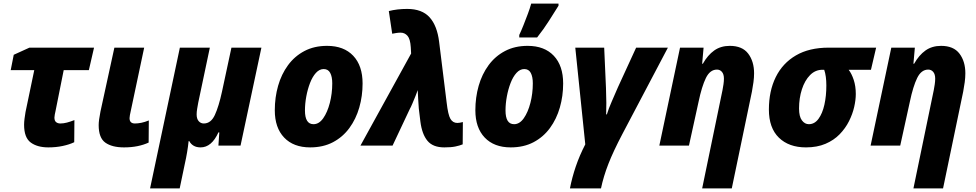

<svg xmlns="http://www.w3.org/2000/svg" viewBox="-20 -816 5471 1076"><path d="M251 10Q189 10 152 -17.5Q115 -45 115 -117Q115 -132 117.5 -151Q120 -170 123 -188L172 -423H40L57 -509L145 -549H507L478 -423H337L291 -193Q289 -184 287 -174Q285 -164 285 -157Q285 -139 294.5 -131.5Q304 -124 318 -124Q336 -124 355 -129Q374 -134 397 -143L396 -19Q369 -6 331.5 2Q294 10 251 10Z M675 10Q608 10 570.5 -16.5Q533 -43 533 -115Q533 -128 535.5 -147Q538 -166 543 -191L621 -549H788L713 -195Q710 -181 708 -171Q706 -161 706 -154Q706 -124 736 -124Q753 -124 772.5 -128Q792 -132 814 -141L813 -17Q785 -4 750.5 3Q716 10 675 10Z M821 240 988 -549H1156L1091 -241Q1088 -225 1085 -207Q1082 -189 1082 -175Q1082 -150 1093.5 -137Q1105 -124 1122 -124Q1162 -124 1184 -171.5Q1206 -219 1224 -302L1277 -549H1445L1328 0H1204L1209 -74H1204Q1166 10 1104 10Q1081 10 1065 0.5Q1049 -9 1041 -25H1037Q1034 5 1028.5 37.5Q1023 70 1016 101L987 240Z M1718 10Q1625 10 1572.5 -45Q1520 -100 1520 -198Q1520 -270 1538.5 -335Q1557 -400 1594 -450.5Q1631 -501 1686 -530Q1741 -559 1813 -559Q1907 -559 1959.5 -503.5Q2012 -448 2012 -348Q2012 -278 1993.5 -213.5Q1975 -149 1938 -98.5Q1901 -48 1846 -19Q1791 10 1718 10ZM1737 -120Q1768 -120 1791.5 -153.5Q1815 -187 1828.5 -239.5Q1842 -292 1842 -349Q1842 -386 1830.5 -407.5Q1819 -429 1794 -429Q1770 -429 1750.5 -407.5Q1731 -386 1717.5 -351Q1704 -316 1696.5 -275.5Q1689 -235 1689 -197Q1689 -120 1737 -120Z M2470 10Q2406 10 2375.5 -27Q2345 -64 2336 -134L2327 -208Q2325 -230 2323.5 -261Q2322 -292 2321 -311Q2318 -301 2309 -279Q2300 -257 2291 -235.5Q2282 -214 2277 -206L2180 0H2000L2284 -516L2282 -552Q2279 -598 2263.5 -615.5Q2248 -633 2225 -633Q2213 -633 2200.5 -631Q2188 -629 2178 -627L2159 -754Q2206 -766 2262 -766Q2345 -766 2387.5 -719Q2430 -672 2441 -581L2483 -242Q2491 -172 2504.5 -149.5Q2518 -127 2543 -127Q2555 -127 2574 -132L2573 -7Q2556 0 2532 5Q2508 10 2470 10Z M2842 10Q2749 10 2696.5 -45Q2644 -100 2644 -198Q2644 -270 2662.5 -335Q2681 -400 2718 -450.5Q2755 -501 2810 -530Q2865 -559 2937 -559Q3031 -559 3083.5 -503.5Q3136 -448 3136 -348Q3136 -278 3117.5 -213.5Q3099 -149 3062 -98.5Q3025 -48 2970 -19Q2915 10 2842 10ZM2861 -120Q2892 -120 2915.5 -153.5Q2939 -187 2952.5 -239.5Q2966 -292 2966 -349Q2966 -386 2954.5 -407.5Q2943 -429 2918 -429Q2894 -429 2874.5 -407.5Q2855 -386 2841.5 -351Q2828 -316 2820.5 -275.5Q2813 -235 2813 -197Q2813 -120 2861 -120ZM2890 -606V-620Q2901 -643 2913.5 -674.5Q2926 -706 2938 -738Q2950 -770 2957 -796H3110V-784Q3084 -743 3056 -698.5Q3028 -654 2990 -606Z M3174 240Q3186 178 3207 116.5Q3228 55 3260 -7L3204 -549H3366L3376 -323Q3378 -273 3378 -239.5Q3378 -206 3377 -175H3381Q3391 -208 3408.5 -247.5Q3426 -287 3443 -327L3545 -549H3723L3468 -65Q3417 32 3389.5 102.5Q3362 173 3348 240Z M3915 240 4029 -311Q4032 -326 4034.5 -343.5Q4037 -361 4037 -375Q4037 -400 4026 -413Q4015 -426 3998 -426Q3959 -426 3936 -379Q3913 -332 3895 -246L3841 0H3675L3791 -549H3923L3915 -459H3919Q3946 -507 3982.5 -533Q4019 -559 4070 -559Q4140 -559 4173 -515.5Q4206 -472 4206 -405Q4206 -382 4202.5 -355.5Q4199 -329 4194 -303L4081 240Z M4497 10Q4401 10 4345 -44.5Q4289 -99 4289 -202Q4289 -306 4327.5 -384Q4366 -462 4440.5 -505.5Q4515 -549 4624 -549H4890L4861 -425H4736Q4753 -403 4764.5 -368Q4776 -333 4776 -289Q4776 -256 4767 -216.5Q4758 -177 4738 -137Q4718 -97 4685.5 -63.5Q4653 -30 4606 -10Q4559 10 4497 10ZM4513 -120Q4545 -120 4567 -150Q4589 -180 4600 -229Q4611 -278 4611 -337Q4611 -390 4599 -425H4589Q4549 -425 4519.5 -395Q4490 -365 4474 -315.5Q4458 -266 4458 -208Q4458 -163 4474 -141.5Q4490 -120 4513 -120Z M5099 240 5213 -311Q5216 -326 5218.5 -343.5Q5221 -361 5221 -375Q5221 -400 5210 -413Q5199 -426 5182 -426Q5143 -426 5120 -379Q5097 -332 5079 -246L5025 0H4859L4975 -549H5107L5099 -459H5103Q5130 -507 5166.5 -533Q5203 -559 5254 -559Q5324 -559 5357 -515.5Q5390 -472 5390 -405Q5390 -382 5386.5 -355.5Q5383 -329 5378 -303L5265 240Z"/></svg>

Font: Noto Sans Disp ExtBd
Style: Italic
Weight: 800
Italic angle: -12°
Designer: Monotype Design Team
Foundry: Monotype Imaging Inc.
Version: Version 2.000;GOOG;noto-source:20170915:90ef993387c0